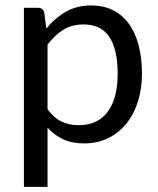

<svg xmlns="http://www.w3.org/2000/svg" viewBox="-20 -536 600 727"><path d="M160 -122Q184.5 -89 213.5 -75.5Q242.5 -62 278.5 -62Q349.5 -62 387.5 -112.5Q425.5 -163 425.5 -256.5Q425.5 -306 416.8 -341.5Q408 -377 391.5 -399.8Q375 -422.5 351 -433Q327 -443.5 296.5 -443.5Q253 -443.5 220.2 -423.5Q187.5 -403.5 160 -367ZM155.5 -428Q187.5 -467.5 229.5 -491.5Q271.5 -515.5 325.5 -515.5Q369.5 -515.5 405 -498.8Q440.5 -482 465.5 -449.2Q490.5 -416.5 504 -368Q517.5 -319.5 517.5 -256.5Q517.5 -200.5 502.5 -152.2Q487.5 -104 459.2 -68.8Q431 -33.5 390.2 -13.2Q349.5 7 298.5 7Q252 7 218.8 -8.8Q185.5 -24.5 160 -52.5V171.5H70.5V-506.5H124Q143 -506.5 147.5 -488Z"/></svg>

Font: Lato
Style: Regular
Weight: 400
Designer: Lukasz Dziedzic with Adam Twardoch and Botio Nikoltchev
Foundry: tyPoland Lukasz Dziedzic
Version: Version 2.015; 2015-08-06; http://www.latofonts.com/